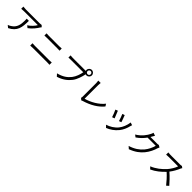

<svg xmlns="http://www.w3.org/2000/svg" viewBox="638 -3044 5366 5366"><g transform="rotate(45 3321.0 -361.0)"><path d="M422.9 -519.9C425.1 -495 426.1 -474.1 426.1 -451C426.1 -291.9 405.2 -154.8 257.1 -63.9C230.1 -45.8 197.8 -30.9 171.9 -22L241.8 35.2C485.8 -85.9 508.9 -261 508.9 -519.9ZM843 -691.1C829.2 -688.2 794 -685 775.9 -685H228C192.1 -685 152 -688.9 119 -692.8V-606.9C157 -610.8 192.1 -612.9 228 -612.9H771C741.1 -554 650.9 -450.3 562.9 -399.1L626.1 -348C735.1 -424 826 -546.9 864 -611.9C871.1 -621.8 882.8 -637.1 889.9 -646Z M1024.1 -57.2C1056.1 -59.3 1089.8 -62.1 1123.9 -62.1H1697.1C1723 -62.1 1755 -60 1784.1 -57.2V-149.1C1756 -145.2 1726.2 -144.2 1697.1 -144.2H1123.9C1089.8 -144.2 1056.1 -146.3 1024.1 -149.1ZM1106.2 -535.9C1136 -538 1166.9 -539.1 1201 -539.1H1610.1C1642 -539.1 1678.3 -538 1705.3 -535.9V-622.2C1678.3 -619.3 1644.2 -617.9 1610.1 -617.9H1199.9C1169 -617.9 1137.1 -619.3 1106.2 -622.2Z M2725.1 -622.9C2689.3 -622.9 2661.9 -652 2661.9 -686.1C2661.9 -721.2 2689.3 -750 2725.1 -750C2759.2 -750 2788 -721.2 2788 -686.1C2788 -652 2759.2 -622.9 2725.1 -622.9ZM2112.2 -654.8C2080.3 -654.8 2041.9 -658 2016 -660.9V-576C2040.1 -577.1 2074.2 -578.8 2111.2 -578.8H2600.1C2587 -487.9 2543 -355.1 2475.1 -268.1C2395.2 -165.1 2288 -84.2 2101.9 -38L2166.9 33C2342 -21 2456 -110.1 2544 -221.9C2620 -320 2665.1 -474.1 2686.1 -574.9L2688.2 -584.9C2700.3 -581 2712 -578.8 2725.1 -578.8C2784.1 -578.8 2832 -627.1 2832 -686.1C2832 -746.1 2784.1 -794 2725.1 -794C2665.1 -794 2617.9 -746.1 2617.9 -686.1C2617.9 -676.1 2620 -664.8 2622.2 -655.9C2611.2 -654.8 2599.8 -654.8 2590.9 -654.8Z M3116.1 17C3130 8.2 3144.9 2.8 3155.9 0C3393.8 -70 3590.9 -186.8 3714.8 -340.9L3671.9 -408C3554 -253.9 3332 -128.2 3149.1 -82V-623.9C3149.1 -652 3152 -686.8 3155.9 -710.9H3062.1C3065 -691.8 3070 -649.9 3070 -623.9V-77.1C3070 -57.9 3067.1 -45.8 3060 -30.9Z M4266 -551.1 4196 -527C4215.9 -484 4259.9 -361.9 4271 -318.9L4340.9 -344.1C4328.8 -386 4282 -512.1 4266 -551.1ZM4529.8 -523.1C4514.9 -400.9 4465.9 -279.1 4398.1 -196C4319.2 -98 4198.2 -24.9 4087 7.1L4149.9 72.1C4256.7 31.2 4373.9 -44 4462 -155.9C4530.9 -241.8 4572.1 -343.8 4596.9 -448.9C4600.9 -462 4604.8 -477.3 4611.9 -497.2ZM4044 -502.8 3973 -475.1C3992.2 -442.1 4044 -310 4057.9 -259.9L4131 -286.9C4112.9 -337 4063.2 -462 4044 -502.8Z M5529.8 -636C5513.8 -630 5492.9 -627.1 5467 -627.1H5207C5215.9 -641 5224.1 -653.8 5230.1 -666.9C5240.1 -685 5257.1 -717 5273.1 -741.8L5183.9 -771C5179 -746.8 5164.8 -712 5154.8 -696C5114 -610.1 5020.2 -470.9 4855.1 -372.9L4920.8 -323.2C5024.9 -393.1 5104.8 -478 5161.9 -557.9H5485.8C5465.9 -470.9 5407.7 -348 5333.8 -259.9C5246.8 -159.1 5127.1 -71.7 4952.1 -19.9L5021 41.9C5201 -24.1 5313.9 -112.2 5400.9 -218C5486.9 -321 5545.1 -451 5571 -546.9C5576 -561.8 5585.9 -584.2 5594.1 -598Z M6402 -676.8C6387.1 -671.9 6362.2 -668 6330.3 -668H5960.9C5932.9 -668 5878.2 -672.9 5865.1 -675.1V-588.1C5875 -589.1 5927.9 -593 5960.9 -593H6334.2C6310 -514.2 6240.1 -400.9 6175.1 -327.1C6077.1 -217 5936.1 -103 5782 -43L5843 21C5984 -43 6112.9 -148.1 6215.9 -258.2C6312.9 -171.2 6414.1 -58.2 6479 25.9L6545.1 -33C6483 -106.9 6366.8 -231.2 6266 -317.1C6333.8 -403.1 6394.2 -514.9 6427.2 -598C6433.2 -611.2 6445 -631.7 6451 -639.9Z"/></g></svg>

Font: Karasuma Gothic
Style: Regular
Weight: 400
Designer: Rasmus Andersson, Ryoko Nishizuka
Foundry: Genbu
Version: Version 1.00